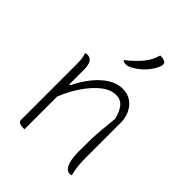

<svg xmlns="http://www.w3.org/2000/svg" viewBox="-230 -934 1059 1059"><g transform="rotate(45 300.0 -404.0)"><path d="M150 5H140Q124 5 112 0Q100 -5 100 -18V-442Q100 -477 98 -493Q96 -509 89 -529Q97 -532 105 -532Q150 -532 150 -459V-345H156Q184 -401 218.5 -444Q253 -487 293 -512Q333 -537 375 -537Q415 -537 442.5 -517.5Q470 -498 485 -466.5Q500 -435 500 -397V-124Q500 -89 503 -60.5Q506 -32 514 0Q510 1 506.5 1.5Q503 2 499 2Q486 2 474.5 -9Q463 -20 455.5 -49Q448 -78 448 -130Q448 -177 449 -214Q450 -251 453.5 -292Q457 -333 463 -391Q451 -438 430 -462.5Q409 -487 375 -487Q332 -487 290 -454Q248 -421 211.5 -367Q175 -313 150 -251ZM392 -813Q413 -813 426 -807Q436 -803 438 -794Q440 -785 437 -777Q426 -743 397 -710Q368 -677 331 -656Q309 -643 290 -643Q285 -643 278.5 -645Q272 -647 267 -652Q316 -690 348.5 -729.5Q381 -769 392 -813Z"/></g></svg>

Font: Recursive Sn Csl St Lt
Style: Regular
Weight: 300
Version: Version 1.079;hotconv 1.0.112;makeotfexe 2.5.65598; ttfautoh